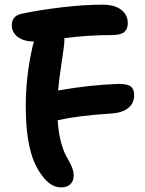

<svg xmlns="http://www.w3.org/2000/svg" viewBox="-20 -753 624 826"><path d="M242.2 53.2Q191.4 53.2 148.9 -15.1Q90.8 -103 90.8 -293.9Q90.8 -421.9 118.2 -543.9Q120.6 -558.1 126 -574.2Q82.5 -574.7 56.6 -594Q30.8 -613.3 30.8 -644Q30.8 -685.1 73.2 -693.8Q148.4 -710 244.9 -721.4Q341.3 -732.9 420.9 -732.9Q472.7 -732.9 501.2 -711.2Q529.8 -689.5 529.8 -652.8Q529.8 -627.4 513.9 -614.7Q498 -602.1 460 -602.1Q359.4 -602.1 256.8 -588.9V-569.8Q254.9 -547.9 244.4 -479Q233.9 -410.2 230 -363.8Q364.7 -387.7 491.2 -392.1Q527.8 -392.1 542.5 -381.1Q557.1 -370.1 557.1 -344.2Q557.1 -307.6 530.3 -287.1Q503.4 -266.6 453.1 -264.2Q319.8 -255.9 228 -235.8Q231.4 -181.6 242.9 -140.1Q254.4 -98.6 266.1 -79.3Q277.8 -60.1 287.4 -38.8Q296.9 -17.6 296.9 2Q296.9 25.4 283 39.3Q269 53.2 242.2 53.2Z"/></svg>

Font: Shantell Sans Irregular
Style: Regular
Weight: 600
Designer: Stephen Nixon, Anya Danilova, Shantell Martin
Foundry: Arrow Type
Version: Version 1.006;[9816181b4]